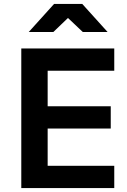

<svg xmlns="http://www.w3.org/2000/svg" viewBox="-20 -963 651 983"><path d="M565 0H89V-715H565V-601H224V-419H547V-305H224V-114H565ZM531 -799H404L328 -871L253 -799H127L257 -943H401Z"/></svg>

Font: Wix Madefor Text
Style: Bold
Weight: 700
Designer: Dalton Maag Ltd
Foundry: Dalton Maag Ltd
Version: Version 3.100